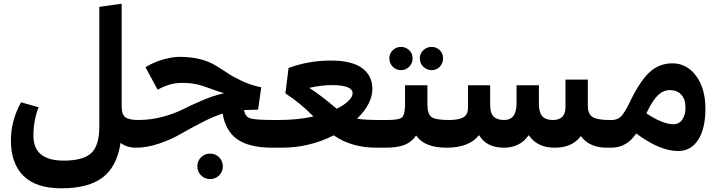

<svg xmlns="http://www.w3.org/2000/svg" viewBox="-20 -800 3890 1040"><path d="M737 -69 717 0Q667 0 633 -26Q614 101 537 160.5Q460 220 313 220Q175 220 107 152.5Q39 85 39 -40Q39 -146 94 -246L189 -219Q161 -147 161 -65Q161 70 325 70Q431 70 474.5 29Q518 -12 518 -115V-763L639 -780V-224Q639 -179 659.5 -164.5Q680 -150 730 -150Z M1469 -150 1476 -65 1456 0Q1330 0 1265.5 -45.5Q1201 -91 1186 -185Q1136 -169 1071 -135.5Q1006 -102 957 -73.5Q908 -45 842.5 -22.5Q777 0 717 0L697 -67L729 -150Q797 -150 861.5 -167.5Q926 -185 970 -207.5Q1014 -230 1076 -256.5Q1138 -283 1194 -295Q1165 -303 1118.5 -320.5Q1072 -338 1040 -344.5Q1008 -351 963 -351Q899 -351 834 -314L768 -436Q810 -462 861 -477Q912 -492 953 -492Q1016 -492 1064 -479.5Q1112 -467 1146 -446.5Q1180 -426 1212 -404.5Q1244 -383 1291 -361Q1338 -339 1395 -327L1378 -206L1302 -204Q1308 -167 1336.5 -158.5Q1365 -150 1469 -150ZM1069 52Q1089 32 1118 32Q1147 32 1167 52Q1187 72 1187 101Q1187 130 1167 150Q1147 170 1118 170Q1089 170 1069 150Q1049 130 1049 101Q1049 72 1069 52Z M2080 -150 2088 -67 2068 0H2021Q1882 0 1788 -67Q1656 0 1506 0H1455L1436 -69L1468 -150H1488Q1592 -150 1678 -169Q1608 -241 1526 -294L1543 -432Q1653 -472 1772 -472Q1885 -472 1941 -431.5Q1997 -391 1997 -318Q1997 -238 1914 -157Q1954 -150 2040 -150ZM1655 -324Q1714 -287 1804 -211Q1845 -231 1867.5 -253.5Q1890 -276 1890 -294Q1890 -339 1778 -339Q1721 -339 1655 -324Z M2089 -484Q2089 -510 2107.5 -528Q2126 -546 2152 -546Q2178 -546 2196.5 -528Q2215 -510 2215 -484Q2215 -457 2196.5 -438.5Q2178 -420 2152 -420Q2126 -420 2107.5 -438.5Q2089 -457 2089 -484ZM2254 -484Q2254 -510 2273 -528Q2292 -546 2318 -546Q2344 -546 2362 -528Q2380 -510 2380 -484Q2380 -457 2362 -438.5Q2344 -420 2318 -420Q2292 -420 2273 -438.5Q2254 -457 2254 -484ZM2411 -150 2419 -68 2399 0Q2279 0 2234 -66Q2208 -29 2169.5 -14.5Q2131 0 2068 0L2048 -67L2081 -150Q2145 -150 2159.5 -166Q2174 -182 2174 -237V-338H2295V-239Q2295 -184 2316 -167Q2337 -150 2411 -150Z M3280 -150 3288 -69 3268 0Q3172 0 3126 -63Q3080 0 2985 0Q2889 0 2844 -68Q2797 0 2710 0Q2615 0 2575 -68Q2521 0 2399 0L2379 -68L2412 -150Q2463 -150 2489 -164Q2515 -178 2515 -218V-338H2635V-235Q2635 -185 2655 -167.5Q2675 -150 2710 -150Q2778 -150 2778 -239V-338H2899V-239Q2899 -192 2917 -171Q2935 -150 2974 -150Q3043 -150 3043 -219V-369H3164V-227Q3164 -181 3191 -165.5Q3218 -150 3280 -150Z M3622 -457Q3700 -457 3750.5 -389Q3801 -321 3801 -211Q3801 -104 3762 -43Q3723 18 3653 18Q3554 18 3426 -77Q3375 0 3291 0H3268L3248 -66L3280 -150H3294Q3323 -150 3342.5 -168Q3362 -186 3391 -246Q3445 -359 3497.5 -408Q3550 -457 3622 -457ZM3628 -127Q3658 -127 3675.5 -152Q3693 -177 3693 -217Q3693 -263 3670 -287.5Q3647 -312 3609 -312Q3573 -312 3544 -284.5Q3515 -257 3481 -186Q3570 -127 3628 -127Z"/></svg>

Font: FiraGO
Style: Bold
Weight: 700
Designer: bBox Type
Foundry: bBox Type GmbH
Version: Version 1.001;PS 001.001;hotconv 1.0.88;makeotf.lib2.5.64775